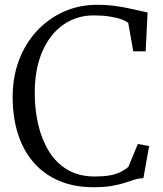

<svg xmlns="http://www.w3.org/2000/svg" viewBox="-20 -773 684 804"><path d="M371 11Q290 11 227 -16Q164 -43 120.8 -92.8Q77.5 -142.5 55.2 -212Q33 -281.5 33 -367Q33 -451 59.8 -521.5Q86.5 -592 135 -644Q183.5 -696 248 -724.5Q312.5 -753 388.5 -753Q423.5 -753 455.2 -749Q487 -745 514.2 -739.2Q541.5 -733.5 563 -728.5Q584.5 -723.5 598 -721L590 -558H538L517 -677Q508 -685 488.5 -692Q469 -699 439.5 -703.8Q410 -708.5 372 -708.5Q301.5 -708.5 245.8 -670Q190 -631.5 157.8 -558.5Q125.5 -485.5 125.5 -382.5Q125.5 -313.5 140.2 -250.8Q155 -188 185.2 -139Q215.5 -90 263 -62Q310.5 -34 375.5 -34Q416 -34 442.8 -39.2Q469.5 -44.5 487 -53.8Q504.5 -63 517.5 -74L557 -170L604.5 -161.5L580.5 -27Q561 -26.5 542.5 -20.5Q524 -14.5 501.8 -7.2Q479.5 0 448 5.5Q416.5 11 371 11Z"/></svg>

Font: Merriweather 36pt Light
Style: Regular
Weight: 300
Designer: Eben Sorkin
Foundry: Eben Sorkin
Version: Version 2.100